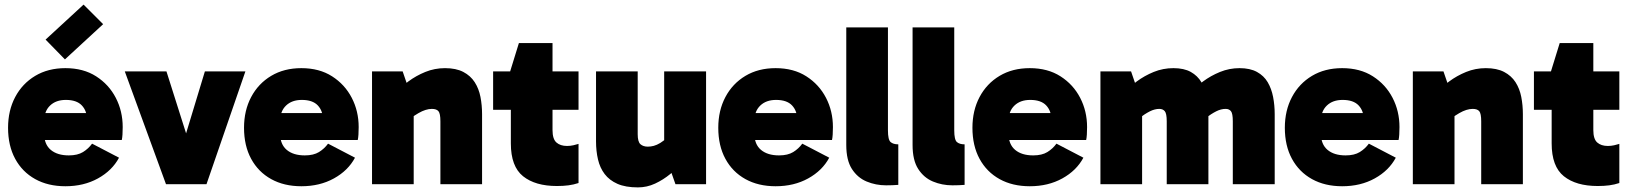

<svg xmlns="http://www.w3.org/2000/svg" viewBox="-20 -800 7095 834"><path d="M264 9Q189 9 133 -22Q77 -53 46 -110Q15 -167 15 -245Q15 -320 46 -378.5Q77 -437 133 -470.5Q189 -504 264 -504Q342 -504 397.5 -468.5Q453 -433 483 -375Q513 -317 513 -248Q513 -230 512 -215Q511 -200 509 -192H143V-309H367L358 -279Q358 -318 335.5 -342Q313 -366 266 -366Q223 -366 197.5 -341.5Q172 -317 172 -275V-219Q172 -173 200.5 -149Q229 -125 279 -125Q317 -125 340.5 -139.5Q364 -154 380 -176L497 -115Q467 -59 405.5 -25Q344 9 264 9ZM262 -542 178 -628 343 -780 428 -695Z M1046 -490 877 0H701L522 -490H703L819 -124H759L870 -490Z M1289 9Q1214 9 1158 -22Q1102 -53 1071 -110Q1040 -167 1040 -245Q1040 -320 1071 -378.5Q1102 -437 1158 -470.5Q1214 -504 1289 -504Q1367 -504 1422.5 -468.5Q1478 -433 1508 -375Q1538 -317 1538 -248Q1538 -230 1537 -215Q1536 -200 1534 -192H1168V-309H1392L1383 -279Q1383 -318 1360.5 -342Q1338 -366 1291 -366Q1248 -366 1222.5 -341.5Q1197 -317 1197 -275V-219Q1197 -173 1225.5 -149Q1254 -125 1304 -125Q1342 -125 1365.5 -139.5Q1389 -154 1405 -176L1522 -115Q1492 -59 1430.5 -25Q1369 9 1289 9Z M1913 -504Q1961 -504 1992.5 -487.5Q2024 -471 2042 -443Q2060 -415 2067 -379Q2074 -343 2074 -304V0H1893V-273Q1893 -307 1884.5 -317Q1876 -327 1856 -327Q1843 -327 1828.5 -322.5Q1814 -318 1797.5 -308.5Q1781 -299 1762 -285L1717 -373H1777V0H1596V-490H1729L1765 -385L1696 -394Q1720 -421 1753.5 -446Q1787 -471 1827.5 -487.5Q1868 -504 1913 -504Z M2399 8Q2305 8 2252 -34.5Q2199 -77 2199 -177V-484L2196 -490L2234 -613H2380V-235Q2380 -196 2397 -181Q2414 -166 2443 -166Q2457 -166 2470.5 -169Q2484 -172 2493 -175V-5Q2472 2 2449.5 5Q2427 8 2399 8ZM2122 -323V-490H2493V-323Z M2751 14Q2697 14 2662 -1.5Q2627 -17 2606.5 -44Q2586 -71 2577.5 -107.5Q2569 -144 2569 -186V-490H2750V-217Q2750 -184 2762 -173.5Q2774 -163 2794 -163Q2807 -163 2820 -166.5Q2833 -170 2848 -179Q2863 -188 2881 -205L2925 -117H2865V-490H3047V0H2914L2877 -105L2946 -96Q2923 -70 2892 -44.5Q2861 -19 2825.5 -2.5Q2790 14 2751 14Z M3349 9Q3274 9 3218 -22Q3162 -53 3131 -110Q3100 -167 3100 -245Q3100 -320 3131 -378.5Q3162 -437 3218 -470.5Q3274 -504 3349 -504Q3427 -504 3482.5 -468.5Q3538 -433 3568 -375Q3598 -317 3598 -248Q3598 -230 3597 -215Q3596 -200 3594 -192H3228V-309H3452L3443 -279Q3443 -318 3420.5 -342Q3398 -366 3351 -366Q3308 -366 3282.5 -341.5Q3257 -317 3257 -275V-219Q3257 -173 3285.5 -149Q3314 -125 3364 -125Q3402 -125 3425.5 -139.5Q3449 -154 3465 -176L3582 -115Q3552 -59 3490.5 -25Q3429 9 3349 9Z M3829 5Q3784 5 3744.5 -11.5Q3705 -28 3680.5 -66Q3656 -104 3656 -170V-681H3837V-234Q3837 -193 3848.5 -183Q3860 -173 3882 -173V3Q3874 4 3857 4.5Q3840 5 3829 5Z M4117 5Q4072 5 4032.5 -11.5Q3993 -28 3968.5 -66Q3944 -104 3944 -170V-681H4125V-234Q4125 -193 4136.5 -183Q4148 -173 4170 -173V3Q4162 4 4145 4.5Q4128 5 4117 5Z M4453 9Q4378 9 4322 -22Q4266 -53 4235 -110Q4204 -167 4204 -245Q4204 -320 4235 -378.5Q4266 -437 4322 -470.5Q4378 -504 4453 -504Q4531 -504 4586.5 -468.5Q4642 -433 4672 -375Q4702 -317 4702 -248Q4702 -230 4701 -215Q4700 -200 4698 -192H4332V-309H4556L4547 -279Q4547 -318 4524.5 -342Q4502 -366 4455 -366Q4412 -366 4386.5 -341.5Q4361 -317 4361 -275V-219Q4361 -173 4389.5 -149Q4418 -125 4468 -125Q4506 -125 4529.5 -139.5Q4553 -154 4569 -176L4686 -115Q4656 -59 4594.5 -25Q4533 9 4453 9Z M4760 0V-490H4893L4929 -385L4860 -394Q4884 -421 4917.5 -446Q4951 -471 4991.5 -487.5Q5032 -504 5077 -504Q5123 -504 5152.5 -487.5Q5182 -471 5198.5 -443Q5215 -415 5222 -379Q5229 -343 5229 -304V0H5048V-273Q5048 -307 5039.5 -317Q5031 -327 5016 -327Q4996 -327 4975 -316.5Q4954 -306 4926 -285L4881 -373H4941V0ZM5335 0V-273Q5335 -307 5327 -317Q5319 -327 5304 -327Q5284 -327 5263 -316.5Q5242 -306 5214 -285L5148 -394Q5172 -421 5205.5 -446Q5239 -471 5279.5 -487.5Q5320 -504 5364 -504Q5410 -504 5440 -487.5Q5470 -471 5486.5 -443Q5503 -415 5510 -379Q5517 -343 5517 -304V0Z M5810 9Q5735 9 5679 -22Q5623 -53 5592 -110Q5561 -167 5561 -245Q5561 -320 5592 -378.5Q5623 -437 5679 -470.5Q5735 -504 5810 -504Q5888 -504 5943.5 -468.5Q5999 -433 6029 -375Q6059 -317 6059 -248Q6059 -230 6058 -215Q6057 -200 6055 -192H5689V-309H5913L5904 -279Q5904 -318 5881.5 -342Q5859 -366 5812 -366Q5769 -366 5743.5 -341.5Q5718 -317 5718 -275V-219Q5718 -173 5746.5 -149Q5775 -125 5825 -125Q5863 -125 5886.5 -139.5Q5910 -154 5926 -176L6043 -115Q6013 -59 5951.5 -25Q5890 9 5810 9Z M6434 -504Q6482 -504 6513.5 -487.5Q6545 -471 6563 -443Q6581 -415 6588 -379Q6595 -343 6595 -304V0H6414V-273Q6414 -307 6405.5 -317Q6397 -327 6377 -327Q6364 -327 6349.5 -322.5Q6335 -318 6318.5 -308.5Q6302 -299 6283 -285L6238 -373H6298V0H6117V-490H6250L6286 -385L6217 -394Q6241 -421 6274.5 -446Q6308 -471 6348.5 -487.5Q6389 -504 6434 -504Z M6920 8Q6826 8 6773 -34.5Q6720 -77 6720 -177V-484L6717 -490L6755 -613H6901V-235Q6901 -196 6918 -181Q6935 -166 6964 -166Q6978 -166 6991.5 -169Q7005 -172 7014 -175V-5Q6993 2 6970.5 5Q6948 8 6920 8ZM6643 -323V-490H7014V-323Z"/></svg>

Font: Gabarito Black
Style: Regular
Weight: 900
Designer: Leandro Assis / Alvaro Franca / Felipe Casaprima
Foundry: Naipe Foundry
Version: Version 1.000